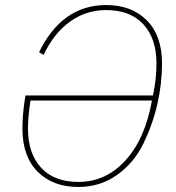

<svg xmlns="http://www.w3.org/2000/svg" viewBox="-20 -730 698 762"><path d="M291 12Q190 12 129.5 -48.5Q69 -109 69 -220Q69 -272 78 -332L81 -351H587Q601 -416 601 -478Q601 -577 549 -633.5Q497 -690 401 -690Q321 -690 257 -643.5Q193 -597 153 -512L135 -523Q227 -710 401 -710Q502 -710 562.5 -649.5Q623 -589 623 -478Q623 -398 604.5 -317Q586 -236 549 -160Q512 -84 445 -36Q378 12 291 12ZM291 -8Q400 -8 478 -93.5Q556 -179 583 -331H101Q91 -267 91 -220Q91 -121 143 -64.5Q195 -8 291 -8Z"/></svg>

Font: IBM Plex Sans Thin
Style: Italic
Weight: 100
Italic angle: -11.31°
Designer: Mike Abbink, Paul van der Laan, Pieter van Rosmalen
Foundry: Bold Monday
Version: Version 3.0